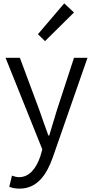

<svg xmlns="http://www.w3.org/2000/svg" viewBox="-20 -883 552 1139"><path d="M96 236C201 236 257 153 293 51L499 -540H419L318 -231C303 -183 287 -128 272 -79H267C248 -129 230 -184 213 -231L98 -540H13L231 3L219 45C195 115 155 168 93 168C78 168 62 163 51 159L35 225C51 232 72 236 96 236ZM247 -639 419 -809 361 -863 205 -680Z"/></svg>

Font: Noto Sans JP DemiLight
Style: Regular
Weight: 350
Designer: Ryoko NISHIZUKA 西塚涼子 (kana, bopomofo & ideographs); Paul D. Hunt (Latin, Greek & Cyrillic); Sandoll Communications 산돌커뮤니
Foundry: Adobe
Version: Version 2.004;hotconv 1.0.118;makeotfexe 2.5.65603